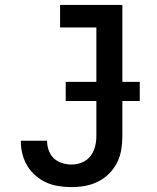

<svg xmlns="http://www.w3.org/2000/svg" viewBox="-20 -755 640 783"><path d="M272 8Q246 8 219.5 4Q193 0 169.5 -10.5Q146 -21 125.5 -38.5Q105 -56 91.5 -78.5Q78 -101 71.5 -126.5Q65 -152 65 -179Q65 -179 65 -179.5Q65 -180 65 -181H172Q172 -180 172 -180Q172 -180 172 -180Q172 -160 179 -141Q186 -122 200 -109Q214 -96 233 -90Q252 -84 272 -84Q294 -84 314.5 -92.5Q335 -101 348.5 -118Q362 -135 367.5 -156.5Q373 -178 373 -200V-643H225V-735H479V-200Q479 -172 474.5 -144.5Q470 -117 457.5 -92Q445 -67 425 -47Q405 -27 380 -14.5Q355 -2 327.5 3Q300 8 272 8ZM248 -343V-421H550V-343Z"/></svg>

Font: Iosevka Curly Slab SmBdEx
Style: Regular
Weight: 600
Width: 7
Monospace: yes
Designer: Belleve Invis
Foundry: Belleve Invis
Version: Version 11.1.0; ttfautohint (v1.8.3)